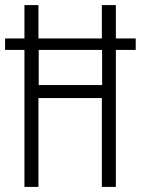

<svg xmlns="http://www.w3.org/2000/svg" viewBox="-21 -827 553 754"><path d="M75 -93H130V-442H379V-93H434V-631H512V-676H434V-807H379V-676H130V-807H75V-676H-1V-631H75ZM131 -493V-631H380V-493Z"/></svg>

Font: Noto Sans Kannada UI ExtraCondensed Light
Style: Regular
Weight: 300
Width: 2
Designer: Jelle Bosma - Monotype Design Team
Foundry: Monotype Imaging Inc.
Version: Version 2.005